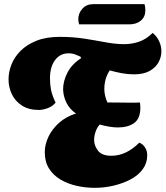

<svg xmlns="http://www.w3.org/2000/svg" viewBox="-20 -881 795 922"><path d="M167 -353Q118 -353 85.5 -374Q53 -395 37 -428.5Q21 -462 21 -500Q21 -535 35 -571Q49 -607 79 -637Q109 -667 155.5 -685.5Q202 -704 267 -704Q330 -704 384.5 -695.5Q439 -687 487 -678Q535 -669 576 -669Q614 -669 648.5 -681Q683 -693 713 -723Q733 -707 744 -683.5Q755 -660 755 -634Q755 -607 741 -581.5Q727 -556 698 -540Q669 -524 624 -524Q594 -524 564.5 -529.5Q535 -535 507 -543Q481 -504 481 -453Q481 -437 485 -420Q489 -403 496 -389Q526 -389 553.5 -388.5Q581 -388 600 -388Q620 -388 632.5 -388Q645 -388 652 -389Q653 -382 653.5 -375.5Q654 -369 654 -364Q654 -312 624.5 -290.5Q595 -269 546 -269Q509 -269 459 -283Q446 -269 439 -248.5Q432 -228 432 -208Q432 -182 450.5 -157.5Q469 -133 515 -133Q586 -133 649 -196Q666 -189 676.5 -173Q687 -157 687 -135Q687 -98 665.5 -68.5Q644 -39 607 -19.5Q570 0 525.5 10.5Q481 21 434 21Q391 21 348.5 11.5Q306 2 271 -18.5Q236 -39 215.5 -71.5Q195 -104 195 -150Q195 -187 212.5 -224Q230 -261 263.5 -291Q297 -321 345 -336Q315 -356 299.5 -387Q284 -418 283 -451Q283 -492 304 -532.5Q325 -573 370 -602L366 -609Q342 -620 331.5 -622.5Q321 -625 309 -625Q269 -625 244.5 -592.5Q220 -560 220 -505Q220 -476 225 -450Q230 -424 247 -388Q231 -369 207.5 -361Q184 -353 167 -353ZM360 -764Q356 -776 356 -789Q356 -817 375.5 -839Q395 -861 427 -861H674Q678 -848 678 -832Q678 -800 656.5 -782Q635 -764 600 -764Z"/></svg>

Font: Sansita Swashed Black
Style: Regular
Weight: 900
Designer: Pablo Cosgaya
Foundry: Omnibus-Type
Version: Version 1.003; ttfautohint (v1.8.3)